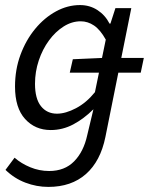

<svg xmlns="http://www.w3.org/2000/svg" viewBox="-20 -518 588 758"><path d="M255.4 -231 267.5 -284.1 384.8 -289.3H547.8L535.6 -231ZM170.9 219.9Q124.4 219.9 80.3 203.1Q36.2 186.3 1.7 152.7L37.5 104.6Q64.1 127.8 99.7 142.4Q135.2 157.1 174.1 157.1Q235.3 157.1 272.7 118.9Q310.1 80.8 324.2 16.5L348.8 -86.6Q311.1 -49.1 269.1 -26.8Q227 -4.6 180.3 -4.6Q118.7 -4.6 79 -48.3Q39.3 -92 39.3 -176.4Q39.3 -243.4 60.8 -301.6Q82.3 -359.8 118.8 -404Q155.3 -448.2 201.1 -473.1Q246.9 -498 295.7 -498Q334.4 -498 364.9 -478.1Q395.3 -458.3 412.5 -424.7H415.9L435.7 -486H498.4L396.1 22.9Q376.8 118.3 319.3 169.1Q261.7 219.9 170.9 219.9ZM205 -69.2Q239 -69.2 280 -90.8Q321 -112.3 354.8 -154.1L397.6 -361.6Q376 -400.5 351.3 -417.2Q326.6 -433.9 298.6 -433.9Q263.6 -433.9 231.3 -413.5Q198.9 -393.1 173.4 -358.3Q147.8 -323.5 133 -279.1Q118.2 -234.8 118.2 -187.3Q118.2 -128.3 141.7 -98.8Q165.3 -69.2 205 -69.2Z"/></svg>

Font: Source Sans 3
Style: Italic
Weight: 200
Italic angle: -11°
Designer: Paul D. Hunt
Foundry: Adobe
Version: Version 3.046;hotconv 1.0.118;makeotfexe 2.5.65603